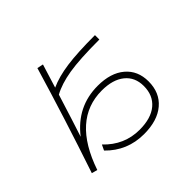

<svg xmlns="http://www.w3.org/2000/svg" viewBox="-194 -1061 1389 1389"><g transform="rotate(-45 500.0 -367.0)"><path d="M213 -236Q348 -410 561 -410Q693 -410 768.5 -346Q844 -282 844 -172Q844 -57 766.5 9Q689 75 551 75Q380 75 262 -46L282 -88Q394 30 551 30Q668 30 732 -23.5Q796 -77 796 -173Q796 -263 733 -314Q670 -365 558 -365Q259 -365 128 19L84 7Q223 -405 343 -809L390 -799Q380 -766 334 -618Q410 -653 519 -668Q628 -683 806 -683V-638Q603 -638 495 -620Q387 -602 317 -563Q249 -345 213 -236Z"/></g></svg>

Font: M PLUS 1p Light
Style: Regular
Weight: 300
Version: Version 1.061